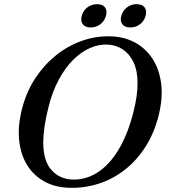

<svg xmlns="http://www.w3.org/2000/svg" viewBox="-20 -887 808 920"><path d="M510.5 -712.8Q577.2 -710.8 628.4 -682.5Q679.5 -654.1 711.5 -604.3Q743.5 -554.4 752.1 -487.2Q760.7 -419.9 741.6 -339.6Q720.7 -252.6 678.4 -185.7Q636.1 -118.8 578.2 -73.6Q520.3 -28.3 451.8 -6.5Q383.2 15.4 309.3 12.7Q242.4 10.5 191 -18.3Q139.6 -47.1 108.6 -98.3Q77.6 -149.6 71.3 -219.9Q65 -290.3 88.3 -375.7Q108.8 -451 150.1 -513.6Q191.4 -576.2 248.1 -621.8Q304.9 -667.4 371.9 -691.2Q438.9 -715 510.5 -712.8ZM325.9 -26.6Q367.7 -24.6 409.7 -41.1Q451.8 -57.6 490.7 -95.4Q529.6 -133.2 562.2 -194.8Q594.9 -256.3 617.9 -344Q629.4 -388.4 634.5 -425.4Q639.7 -462.4 639.1 -492.9Q638.5 -550.3 619.4 -589.6Q600.4 -628.9 568.7 -649.9Q537 -671 497.8 -673.2Q455.3 -675.8 412.4 -657.4Q369.4 -639 330.7 -600.5Q291.9 -562 261 -504.2Q230 -446.4 211.5 -370.3Q199 -320.6 193.3 -280.5Q187.6 -240.4 187.3 -208.7Q186.3 -118.9 225 -74.2Q263.6 -29.4 325.9 -26.6ZM414.7 -755.4Q388.4 -755.4 376.7 -770.9Q365.1 -786.4 371.6 -811Q378.4 -836.1 398.5 -851.6Q418.6 -867 445.2 -867Q471.7 -867 483.1 -851.6Q494.6 -836.1 487.8 -811Q481 -786.8 461.1 -771.1Q441.2 -755.4 414.7 -755.4ZM604.1 -755.4Q577.9 -755.4 566.2 -770.9Q554.4 -786.4 561.2 -811.2Q568 -835.9 588.1 -851.5Q608.2 -867 634.4 -867Q661.4 -867 673 -851.6Q684.5 -836.1 677.7 -811Q671.2 -786.8 651.1 -771.1Q630.9 -755.4 604.1 -755.4Z"/></svg>

Font: Fraunces
Style: Italic
Weight: 900
Italic angle: -16°
Version: Version 1.000;[0bf87f6ff]